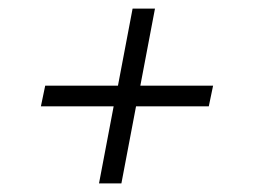

<svg xmlns="http://www.w3.org/2000/svg" viewBox="-20 -548 590 446"><path d="M210 -122 244 -301H75L85 -349H254L288 -528H340L306 -349H475L465 -301H296L262 -122Z"/></svg>

Font: Lode Dark Term
Style: Italic
Weight: 400
Italic angle: -11°
Monospace: yes
Designer: Belleve Invis
Foundry: Belleve Invis
Version: Version 29.2.0